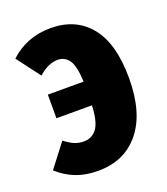

<svg xmlns="http://www.w3.org/2000/svg" viewBox="-113 -630 631 726"><g transform="rotate(-20 203.0 -266.5)"><path d="M388 -272Q388 -133 327 -57.5Q266 18 159 18Q109 18 70.5 3Q32 -12 -2 -42L70 -136Q92 -119 109 -112Q126 -105 146 -105Q179 -105 198.5 -131Q218 -157 221 -223H78V-318H222Q219 -382 202.5 -405.5Q186 -429 157 -429Q119 -429 80 -394L9 -488Q77 -551 173 -551Q274 -551 331 -481Q388 -411 388 -272Z"/></g></svg>

Font: Fira Sans Compressed ExtraBold
Style: Regular
Weight: 800
Width: 1
Designer: bBox Type GmbH & Carrois Corporate GbR & Edenspiekermann AG
Foundry: bBox Type GmbH & Carrois Corporate GbR & Edenspiekermann AG
Version: Version 4.301